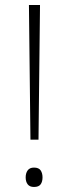

<svg xmlns="http://www.w3.org/2000/svg" viewBox="-20 -734 272 763"><path d="M133 -179H101L95 -714H139ZM82 -29Q82 -46 90 -57Q98 -68 115 -68Q134 -68 141.5 -57Q149 -46 149 -29Q149 -12 141.5 -1.5Q134 9 115 9Q98 9 90 -1.5Q82 -12 82 -29Z"/></svg>

Font: Noto Sans Armenian ExtraLight
Style: Regular
Weight: 250
Designer: Monotype Design Team
Foundry: Monotype Imaging Inc.
Version: Version 2.007